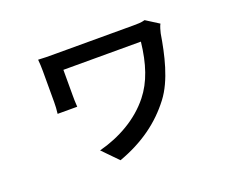

<svg xmlns="http://www.w3.org/2000/svg" viewBox="-105 -726 1210 994"><g transform="rotate(-20 500.0 -229.5)"><path d="M769 -549C749 -543 726 -543 705 -543H277C241 -543 205 -543 181 -545C183 -526 184 -502 184 -482V-310C184 -292 183 -269 180 -247H288C286 -269 286 -299 286 -310V-451H713C700 -333 670 -243 615 -174C544 -84 437 -24 322 6L404 90C539 41 637 -31 711 -128C777 -214 806 -346 824 -456C826 -466 834 -495 840 -504Z"/></g></svg>

Font: Noto Sans Japanese Medium
Style: Regular
Weight: 500
Designer: Ryoko NISHIZUKA (kana & ideographs); Paul D. Hunt (Latin, Greek & Cyrillic); Wenlong ZHANG (bopomofo); Sandoll Communica
Foundry: Adobe Systems Incorporated
Version: Version 1.000;PS 1;hotconv 1.0.78;makeotf.lib2.5.61930